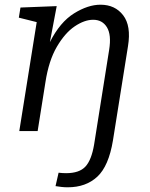

<svg xmlns="http://www.w3.org/2000/svg" viewBox="-20 -557 638 816"><path d="M268 239Q253 239 241 237.5Q229 236 216 234L229 177Q246 179 261 179Q317 179 343 151Q369 123 380 57L444 -346Q454 -409 434.5 -441Q415 -473 376 -473Q339 -473 297.5 -445Q256 -417 221.5 -358Q187 -299 173 -207L140 0H62L136 -463L60 -482L67 -525L221 -531L192 -378Q235 -463 294.5 -500Q354 -537 407 -537Q469 -537 503.5 -492Q538 -447 524 -361L460 40Q442 149 393.5 194Q345 239 268 239Z"/></svg>

Font: Bitter
Style: Italic
Weight: 400
Italic angle: -9°
Designer: Sol Matas, and Bitter project Authors
Foundry: Sol Matas
Version: Version 2.001